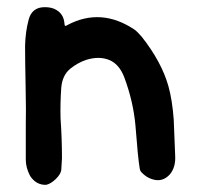

<svg xmlns="http://www.w3.org/2000/svg" viewBox="-20 -497 560 536"><path d="M469 -63Q471 -30 454 -10Q433 13 404 3Q388 -2 375 -16Q371 -20 370 -27Q365 -56 358 -148Q352 -214 327 -281Q313 -318 285 -329.5Q257 -341 221 -330Q197 -322 176 -305Q154 -287 151 -252Q148 -210 149 -167Q153 -111 153 -55Q152 -35 151 -22Q149 -10 135.5 3Q122 16 109 19Q81 20 64 -6Q52 -29 52 -51Q52 -60 52 -150Q53 -182 51.5 -256Q50 -330 50 -369Q51 -409 60 -442Q69 -477 105 -477Q124 -477 136 -470Q158 -458 160 -431Q160 -421 168 -427Q262 -477 356 -414Q364 -408 376 -394Q431 -324 450 -257Q461 -218 465 -163Q467 -113 469 -63Z"/></svg>

Font: LXGW WenKai & Jojoba
Style: Regular
Weight: 400
Designer: LXGW / Fontworks Inc.
Foundry: LXGW / Fontworks Inc.
Version: Version 1.501;January 22, 2025;FontCreator 15.0.0.2927 64-bi